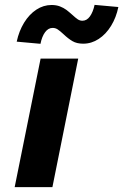

<svg xmlns="http://www.w3.org/2000/svg" viewBox="-20 -765 504 785"><path d="M146 -525.4H299.8L194.3 0H40ZM190.9 -744.6Q210 -744.6 225.1 -738.8Q240.2 -732.9 250.7 -725.1Q261.2 -717.3 275.4 -704.6Q289.1 -691.9 297.9 -686Q306.6 -680.2 316.9 -680.2Q335 -680.2 347.7 -698Q360.4 -715.8 366.7 -745.1L463.9 -736.3Q455.1 -693.4 434.1 -659.2Q413.1 -625 383.5 -605.7Q354 -586.4 320.3 -586.4Q293.9 -586.4 276.4 -596.7Q258.8 -606.9 239.3 -625.5Q225.1 -638.7 215.8 -644.8Q206.5 -650.9 195.3 -650.9Q177.2 -650.9 164.3 -633.3Q151.4 -615.7 145.5 -585.9L48.3 -594.7Q57.6 -638.2 78.6 -672.4Q99.6 -706.5 128.7 -725.6Q157.7 -744.6 190.9 -744.6Z"/></svg>

Font: Reddit Sans Chocolate ExBold
Style: Italic
Weight: 800
Italic angle: -11.25°
Designer: Stephen Hutchings
Version: Version 1.013